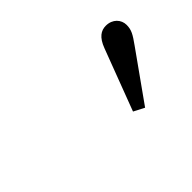

<svg xmlns="http://www.w3.org/2000/svg" viewBox="-48 -903 496 496"><g transform="rotate(-45 200.0 -655.0)"><path d="M239.2 -559 268.3 -543.9C299.4 -587.7 331.4 -632.4 362.4 -676.2C379.7 -700.4 385.9 -710.7 385.9 -728.9C385.9 -748.4 370.6 -765.5 346.3 -765.5C328.9 -765.5 313.7 -756.3 302.6 -726.5C281.8 -670.8 260 -614.8 239.2 -559Z"/></g></svg>

Font: Source Serif Variable
Style: Italic
Weight: 389
Italic angle: -12°
Designer: Frank Grießhammer
Foundry: Adobe Systems Incorporated
Version: Version 3.001;hotconv 1.0.111;makeotfexe 2.5.65597